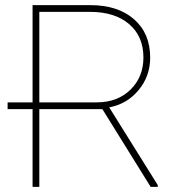

<svg xmlns="http://www.w3.org/2000/svg" viewBox="-20 -731 691 751"><path d="M380.4 -304.2H133.8V0H107.4V-304.2H9.8V-330.6H107.4V-710.9H334Q440.9 -710.9 504.2 -655.8Q567.4 -600.6 567.4 -505.9Q567.4 -433.1 522.2 -378.7Q477.1 -324.2 407.2 -311L597.2 -6.8V0H569.3ZM133.8 -330.6H357.9Q439.9 -330.6 490.5 -380.4Q541 -430.2 541 -505.9Q541 -588.9 485.1 -636.7Q429.2 -684.6 332 -684.6H133.8Z"/></svg>

Font: Roboto Thin
Style: Regular
Weight: 250
Designer: Google
Version: Version 2.134; 2016